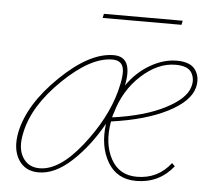

<svg xmlns="http://www.w3.org/2000/svg" viewBox="-44 -593 711 643"><g transform="rotate(5 311.0 -271.0)"><path d="M545 -545 542 -531H277L280 -545ZM537 -410Q583 -410 600 -385.5Q617 -361 609 -327Q597 -279 523.5 -241.5Q450 -204 335 -188Q322 -114 349.5 -62.5Q377 -11 437 -11Q508 -11 551 -67L561 -57Q513 3 436 3Q371 3 340 -50Q309 -103 319 -179Q276 -102 219.5 -49.5Q163 3 108 3Q62 3 40 -33Q18 -69 29 -125Q49 -221 146.5 -315.5Q244 -410 325 -410Q391 -410 371 -312Q403 -358 448 -384Q493 -410 537 -410ZM593 -327Q601 -353 588.5 -374.5Q576 -396 534 -396Q475 -396 419.5 -345.5Q364 -295 342 -217Q341 -215 339.5 -210Q338 -205 338 -202Q446 -217 514 -252Q582 -287 593 -327ZM110 -11Q177 -11 251 -104.5Q325 -198 350 -292Q365 -349 358 -372Q351 -395 322 -395Q249 -395 157 -306Q65 -217 46 -126Q34 -73 53 -42Q72 -11 110 -11Z"/></g></svg>

Font: EauTestInfant Thin
Style: Italic
Weight: 250
Italic angle: -12°
Designer: Christian Thalmann (Catharsis Fonts)
Version: Version 0.001;PS 000.001;hotconv 1.0.88;makeotf.lib2.5.64775